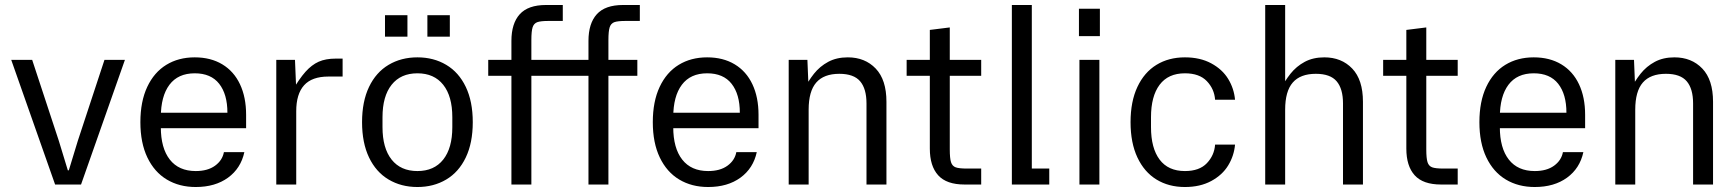

<svg xmlns="http://www.w3.org/2000/svg" viewBox="-20 -740 6963 770"><path d="M25 -500H109L216 -175L252 -57H256L292 -175L399 -500H481L305 0H201Z M543 -250Q543 -333 570.5 -391.5Q598 -450 647 -480Q696 -510 761 -510Q825 -510 871.5 -482Q918 -454 942.5 -402Q967 -350 967 -280V-226H596V-288H892Q892 -362 859 -404Q826 -446 761 -446Q694 -446 659.5 -400Q625 -354 625 -270V-230Q625 -146 661 -100Q697 -54 765 -54Q813 -54 842.5 -75.5Q872 -97 878 -130H960Q946 -65 894.5 -27.5Q843 10 765 10Q699 10 649 -20Q599 -50 571 -108.5Q543 -167 543 -250Z M1088 -500H1163L1168 -380L1149 -371Q1180 -424 1205 -452Q1230 -480 1258 -492.5Q1286 -505 1327 -505H1354V-433H1297Q1231 -433 1199.5 -398Q1168 -363 1168 -294V0H1088Z M1432 -250Q1432 -333 1460 -391.5Q1488 -450 1538.5 -480Q1589 -510 1654 -510Q1719 -510 1769.5 -480Q1820 -450 1848 -391.5Q1876 -333 1876 -250Q1876 -167 1848 -108.5Q1820 -50 1769.5 -20Q1719 10 1654 10Q1589 10 1538.5 -20Q1488 -50 1460 -108.5Q1432 -167 1432 -250ZM1654 -54Q1721 -54 1757.5 -100Q1794 -146 1794 -230V-270Q1794 -354 1757.5 -400Q1721 -446 1654 -446Q1587 -446 1550.5 -400Q1514 -354 1514 -270V-230Q1514 -146 1550.5 -100Q1587 -54 1654 -54ZM1524 -679H1614V-593H1524ZM1694 -679H1784V-593H1694Z M2170 -720H2237V-656H2180Q2148 -656 2134.5 -651Q2121 -646 2116 -630.5Q2111 -615 2111 -579V0H2031V-576Q2031 -646 2064.5 -683Q2098 -720 2170 -720ZM1938 -500H2227V-436H1938ZM2479 -720H2546V-656H2489Q2457 -656 2443.5 -651Q2430 -646 2425 -630.5Q2420 -615 2420 -579V0H2340V-576Q2340 -646 2373.5 -683Q2407 -720 2479 -720ZM2247 -500H2536V-436H2247ZM2294 -500V-436H2208V-500Z M2598 -250Q2598 -333 2625.5 -391.5Q2653 -450 2702 -480Q2751 -510 2816 -510Q2880 -510 2926.5 -482Q2973 -454 2997.5 -402Q3022 -350 3022 -280V-226H2651V-288H2947Q2947 -362 2914 -404Q2881 -446 2816 -446Q2749 -446 2714.5 -400Q2680 -354 2680 -270V-230Q2680 -146 2716 -100Q2752 -54 2820 -54Q2868 -54 2897.5 -75.5Q2927 -97 2933 -130H3015Q3001 -65 2949.5 -27.5Q2898 10 2820 10Q2754 10 2704 -20Q2654 -50 2626 -108.5Q2598 -167 2598 -250Z M3143 -500H3218L3223 -380L3198 -371Q3221 -415 3244.5 -444.5Q3268 -474 3301.5 -492Q3335 -510 3380 -510Q3449 -510 3492 -465Q3535 -420 3535 -332V0H3455V-325Q3455 -384 3429.5 -414Q3404 -444 3346 -444Q3284 -444 3253.5 -409Q3223 -374 3223 -300V0H3143Z M3709 -144V-620L3789 -630V-141Q3789 -105 3794 -89.5Q3799 -74 3812.5 -69Q3826 -64 3858 -64H3915V0H3848Q3776 0 3742.5 -37Q3709 -74 3709 -144ZM3616 -500H3915V-436H3616Z M4038 -720H4118V-64H4188V0H4038Z M4309 -500H4389V0H4309ZM4307 -705V-595H4391V-705Z M4514 -250Q4514 -333 4541.5 -391.5Q4569 -450 4618 -480Q4667 -510 4732 -510Q4793 -510 4837.5 -486Q4882 -462 4905.5 -423.5Q4929 -385 4933 -340H4853Q4850 -383 4820 -414.5Q4790 -446 4732 -446Q4665 -446 4630.5 -400Q4596 -354 4596 -270V-230Q4596 -146 4630.5 -100Q4665 -54 4732 -54Q4790 -54 4820 -85.5Q4850 -117 4853 -160H4933Q4929 -115 4905.5 -76.5Q4882 -38 4837.5 -14Q4793 10 4732 10Q4667 10 4618 -20Q4569 -50 4541.5 -108.5Q4514 -167 4514 -250Z M5054 -720H5134V-371H5109Q5132 -415 5155.5 -444.5Q5179 -474 5212.5 -492Q5246 -510 5291 -510Q5360 -510 5403 -465Q5446 -420 5446 -332V0H5366V-325Q5366 -384 5340.5 -414Q5315 -444 5257 -444Q5195 -444 5164.5 -409Q5134 -374 5134 -300V0H5054Z M5620 -144V-620L5700 -630V-141Q5700 -105 5705 -89.5Q5710 -74 5723.5 -69Q5737 -64 5769 -64H5826V0H5759Q5687 0 5653.5 -37Q5620 -74 5620 -144ZM5527 -500H5826V-436H5527Z M5913 -250Q5913 -333 5940.5 -391.5Q5968 -450 6017 -480Q6066 -510 6131 -510Q6195 -510 6241.5 -482Q6288 -454 6312.5 -402Q6337 -350 6337 -280V-226H5966V-288H6262Q6262 -362 6229 -404Q6196 -446 6131 -446Q6064 -446 6029.5 -400Q5995 -354 5995 -270V-230Q5995 -146 6031 -100Q6067 -54 6135 -54Q6183 -54 6212.5 -75.5Q6242 -97 6248 -130H6330Q6316 -65 6264.5 -27.5Q6213 10 6135 10Q6069 10 6019 -20Q5969 -50 5941 -108.5Q5913 -167 5913 -250Z M6458 -500H6533L6538 -380L6513 -371Q6536 -415 6559.5 -444.5Q6583 -474 6616.5 -492Q6650 -510 6695 -510Q6764 -510 6807 -465Q6850 -420 6850 -332V0H6770V-325Q6770 -384 6744.5 -414Q6719 -444 6661 -444Q6599 -444 6568.5 -409Q6538 -374 6538 -300V0H6458Z"/></svg>

Font: TASA Orbiter VF Text
Style: Regular
Weight: 400
Designer: Weizhong Zhang
Foundry: 本地遙控
Version: Version 1.001;Glyphs 3.2 (3192)